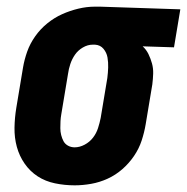

<svg xmlns="http://www.w3.org/2000/svg" viewBox="-20 -548 561 576"><path d="M204 8Q174 8 145 2Q116 -4 93 -19Q70 -34 54 -57Q38 -80 30.5 -107.5Q23 -135 23.5 -165Q24 -195 29 -225L49 -345Q53 -369 61.5 -393Q70 -417 85.5 -439Q101 -461 122 -478Q143 -495 166.5 -505.5Q190 -516 215 -522Q240 -528 264 -528H281L521 -520L502 -406L408 -409Q419 -399 425.5 -385.5Q432 -372 436 -357.5Q440 -343 439.5 -327Q439 -311 437 -295L417 -175Q413 -151 405 -126.5Q397 -102 382 -80Q367 -58 347 -40.5Q327 -23 303 -12Q279 -1 253.5 3.5Q228 8 204 8ZM204 -106Q219 -106 234 -114Q249 -122 259 -135Q269 -148 274 -163.5Q279 -179 282 -194L302 -314Q304 -330 304.5 -345.5Q305 -361 302.5 -375.5Q300 -390 290.5 -401.5Q281 -413 265 -414H258Q243 -414 228.5 -405.5Q214 -397 205 -384Q196 -371 191 -356Q186 -341 184 -326L164 -206Q162 -195 161.5 -184.5Q161 -174 161 -163.5Q161 -153 163.5 -143Q166 -133 170.5 -124.5Q175 -116 184 -111Q193 -106 204 -106Z"/></svg>

Font: Iosevka Term Curly Hv Obl
Style: Regular
Weight: 900
Italic angle: -9°
Designer: Belleve Invis
Foundry: Belleve Invis
Version: Version 32.3.0